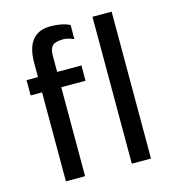

<svg xmlns="http://www.w3.org/2000/svg" viewBox="-108 -819 824 909"><g transform="rotate(-15 303.5 -364.0)"><path d="M316 -709V-640Q286 -653 265 -653Q225 -653 211 -638.5Q197 -624 197 -590V-511H316V-436H197V0H103V-436H47V-511H103V-580Q103 -728 222 -728Q279 -728 316 -709ZM520 0H426V-720H520Z"/></g></svg>

Font: Chivo
Style: Regular
Weight: 400
Designer: Hector Gatti
Foundry: Omnibus-Type
Version: Version 1.006; ttfautohint (v1.4.1)